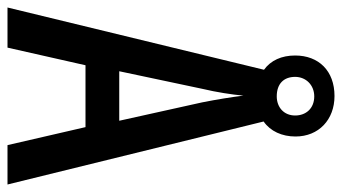

<svg xmlns="http://www.w3.org/2000/svg" viewBox="-220 -692 912 512"><g transform="rotate(90 236.0 -436.0)"><path d="M367 0H472L304 -683C330 -701 344 -732 344 -768C344 -830 299 -872 236 -872C169 -872 128 -830 128 -767C128 -731 141 -702 166 -684L0 0H107L154 -208H319ZM237 -718C203 -718 185 -737 185 -767C185 -796 207 -818 237 -818C269 -818 288 -796 288 -767C288 -737 266 -718 237 -718ZM253 -519 302 -298H170L217 -520C226 -558 232 -597 235 -629C239 -597 245 -559 253 -519Z"/></g></svg>

Font: Noto Sans Armenian ExtraCondensed Medium
Style: Regular
Weight: 500
Width: 2
Designer: Monotype Design Team
Foundry: Monotype Imaging Inc.
Version: Version 2.008